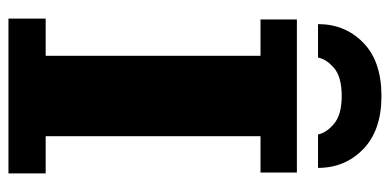

<svg xmlns="http://www.w3.org/2000/svg" viewBox="-254 -668 922 454"><g transform="rotate(90 207.0 -441.0)"><path d="M24 0V-88H112V-596H26V-682H388V-596H302V-88H390V0ZM37 -732Q37 -796 81 -839Q125 -882 207 -882Q288 -882 332.5 -839Q377 -796 377 -732H298Q294 -752 272.5 -770Q251 -788 207 -788Q162 -788 141 -770Q120 -752 116 -732Z"/></g></svg>

Font: Montagu Slab 144pt
Style: Bold
Weight: 700
Designer: Florian Karsten
Foundry: Florian Karsten
Version: Version 1.000